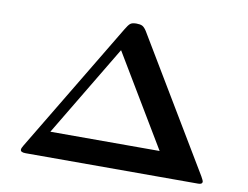

<svg xmlns="http://www.w3.org/2000/svg" viewBox="-76 -805 1180 912"><g transform="rotate(10 514.0 -349.0)"><path d="M75 -13Q75 -20 83 -33L460 -661Q473 -683 482 -690.5Q491 -698 512 -698Q530 -698 540 -693Q550 -688 561 -671L941 -37Q952 -18 952 -12Q952 0 932 0H100Q75 0 75 -13ZM198 -121H725L462 -560H461Z"/></g></svg>

Font: CMU Serif
Style: Bold
Weight: 700
Version: Version 0.7.0